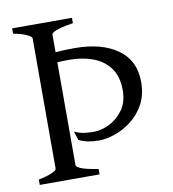

<svg xmlns="http://www.w3.org/2000/svg" viewBox="-73 -679 668 743"><g transform="rotate(-10 261.5 -307.5)"><path d="M23.9 0V-21Q57.1 -27.8 76.2 -36.1Q95.2 -44.4 95.2 -50.8V-564Q95.2 -569.8 77.1 -578.6Q59.1 -587.4 23.9 -594.2V-615.2H258.8V-594.2Q208.5 -585.9 190.9 -578.4Q173.3 -570.8 173.3 -564V-495.1Q204.1 -498 249 -498Q354 -498 416.7 -453.6Q479.5 -409.2 479.5 -325.2Q479.5 -274.4 459.5 -237.5Q439.5 -200.7 408.2 -176.8Q377 -152.8 342.8 -141.1Q308.6 -129.4 279.8 -129.4Q232.9 -129.4 201.2 -145.5L189.9 -180.2Q210 -170.9 229 -168.5Q248 -166 265.1 -166Q295.4 -166 327.4 -181.6Q359.4 -197.3 381.6 -228.3Q403.8 -259.3 403.8 -305.2Q403.8 -359.4 379.2 -392.8Q354.5 -426.3 313 -441.7Q271.5 -457 221.2 -457Q196.8 -457 173.3 -455.6V-50.8Q173.3 -44.9 190.7 -37.1Q208 -29.3 258.8 -21V0Z"/></g></svg>

Font: David Libre
Style: Regular
Weight: 400
Designer: Ismar David, J. Victor Gaultney, Annie Olsen and Meir Sadan
Foundry: Monotype Imaging Inc. & SIL International
Version: Version 1.100; ttfautohint (v1.8.4.7-5d5b)